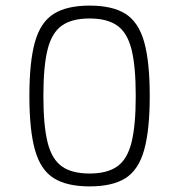

<svg xmlns="http://www.w3.org/2000/svg" viewBox="-20 -652 640 686"><path d="M300 14Q219 14 172 -15.5Q125 -45 105 -116Q85 -187 85 -309Q85 -432 105 -502.5Q125 -573 172 -602.5Q219 -632 300 -632Q382 -632 428.5 -602.5Q475 -573 495 -502.5Q515 -432 515 -309Q515 -187 495 -116Q475 -45 428.5 -15.5Q382 14 300 14ZM300 -32Q363 -32 399 -57.5Q435 -83 450 -143.5Q465 -204 465 -309Q465 -415 450 -475Q435 -535 399 -560.5Q363 -586 300 -586Q237 -586 201 -560.5Q165 -535 150 -475Q135 -415 135 -309Q135 -204 150 -143.5Q165 -83 201 -57.5Q237 -32 300 -32Z"/></svg>

Font: Victor Mono Thin Thin
Style: Regular
Weight: 250
Monospace: yes
Version: Version 1.561;gftools[0.9.30]